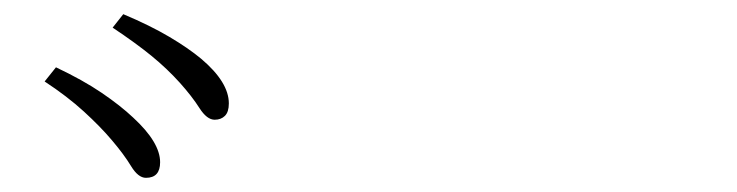

<svg xmlns="http://www.w3.org/2000/svg" viewBox="-20 -859 1040 271"><path d="M138 -661Q122 -680 98.5 -701.5Q75 -723 43 -744L59 -764Q97 -746 123.5 -728Q150 -710 168 -693Q206 -658 206 -630Q206 -619 201 -613.5Q196 -608 186 -608Q175 -608 165 -624.5Q155 -641 138 -661ZM234 -742Q216 -762 194 -780Q172 -798 139 -820L154 -839Q192 -823 219 -807Q246 -791 264 -776Q303 -743 303 -713Q303 -701 297.5 -695.5Q292 -690 283 -690Q272 -690 261.5 -706.5Q251 -723 234 -742Z"/></svg>

Font: Source Han Serif JP VF
Style: Regular
Weight: 250
Designer: Ryoko NISHIZUKA 西塚涼子 (kana & ideographs); Frank Grießhammer (Latin, Greek & Cyrillic); Wenlong ZHANG 张文龙 (bopomofo); San
Foundry: Adobe
Version: Version 2.001;hotconv 1.1.0;makeotfexe 2.6.0